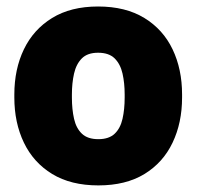

<svg xmlns="http://www.w3.org/2000/svg" viewBox="-20 -558 602 588"><path d="M23.9 -268.6Q23.9 -346.2 53.2 -407Q82.5 -467.8 139.6 -502.9Q196.8 -538.1 280.3 -538.1Q364.7 -538.1 422.1 -502.9Q479.5 -467.8 508.5 -407Q537.6 -346.2 537.6 -268.6V-259.3Q537.6 -182.1 508.5 -121.1Q479.5 -60.1 422.4 -25.1Q365.2 9.8 281.2 9.8Q197.3 9.8 139.9 -25.1Q82.5 -60.1 53.2 -121.1Q23.9 -182.1 23.9 -259.3ZM200.2 -259.3Q200.2 -223.1 206.8 -194.1Q213.4 -165 231 -148.4Q248.5 -131.8 281.2 -131.8Q313.5 -131.8 331.1 -148.4Q348.6 -165 355.2 -194.1Q361.8 -223.1 361.8 -259.3V-268.6Q361.8 -303.7 355.2 -332.8Q348.6 -361.8 331.1 -379.2Q313.5 -396.5 280.3 -396.5Q248 -396.5 230.7 -379.2Q213.4 -361.8 206.8 -332.8Q200.2 -303.7 200.2 -268.6Z"/></svg>

Font: Heebo Black
Style: Regular
Weight: 900
Designer: Oded Ezer
Foundry: Ezer Type House
Version: Version 3.100